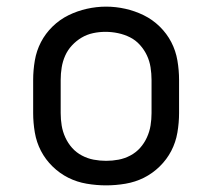

<svg xmlns="http://www.w3.org/2000/svg" viewBox="-20 -551 640 579"><path d="M300 8Q271 8 241.5 3Q212 -2 186 -15Q160 -28 138.5 -49Q117 -70 103.5 -96Q90 -122 85 -151.5Q80 -181 80 -210V-310Q80 -339 85 -368.5Q90 -398 103.5 -424Q117 -450 138.5 -471Q160 -492 186.5 -505Q213 -518 242 -524.5Q271 -531 300 -531Q329 -531 358 -524.5Q387 -518 413.5 -505Q440 -492 461.5 -471Q483 -450 496.5 -424Q510 -398 515 -368.5Q520 -339 520 -310V-210Q520 -181 515 -151.5Q510 -122 496.5 -96Q483 -70 461.5 -49Q440 -28 414 -15Q388 -2 358.5 3Q329 8 300 8ZM300 -66Q319 -66 337.5 -69.5Q356 -73 373 -82Q390 -91 402.5 -105Q415 -119 423 -136.5Q431 -154 434 -172.5Q437 -191 437 -210V-310Q437 -329 434 -348Q431 -367 423 -384Q415 -401 402 -415.5Q389 -430 372 -438.5Q355 -447 336 -451Q317 -455 298 -455Q279 -455 260.5 -451Q242 -447 226 -437.5Q210 -428 197 -414Q184 -400 176.5 -383Q169 -366 166 -347.5Q163 -329 163 -310V-210Q163 -191 166 -172.5Q169 -154 177 -136.5Q185 -119 197.5 -105Q210 -91 227 -82Q244 -73 262.5 -69.5Q281 -66 300 -66Z"/></svg>

Font: Iosevka Meiseki Sans
Style: Regular
Weight: 400
Monospace: yes
Designer: Belleve Invis
Foundry: Belleve Invis
Version: Version 11.2.6; ttfautohint (v1.8.4)